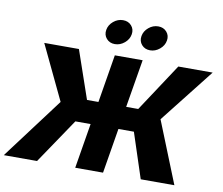

<svg xmlns="http://www.w3.org/2000/svg" viewBox="-119 -1070 1377 1188"><g transform="rotate(10 570.0 -475.5)"><path d="M722.2 -727.5 671.9 -425.8H747.6L946.3 -727.5H1162.1L894.5 -387.2L1049.8 0H838.4L745.6 -282.7H648.4L601.6 0H426.8L473.6 -282.7H377.9L187 0H-22L267.1 -385.3L104 -727.5H321.8L425.8 -425.8H497.6L547.4 -727.5ZM534.7 -795.9Q502 -795.9 482.2 -818.6Q462.4 -841.3 467.8 -873.5Q473.1 -905.3 500.2 -928Q527.3 -950.7 560.5 -950.7Q593.8 -950.7 613.5 -928Q633.3 -905.3 627.9 -873.5Q622.6 -841.3 595.2 -818.6Q567.9 -795.9 534.7 -795.9ZM756.3 -795.9Q723.1 -795.9 703.4 -818.6Q683.6 -841.3 689 -873.5Q694.3 -905.3 721.4 -928Q748.5 -950.7 781.7 -950.7Q814.9 -950.7 834.7 -928Q854.5 -905.3 849.1 -873.5Q843.8 -841.3 816.4 -818.6Q789.1 -795.9 756.3 -795.9Z"/></g></svg>

Font: Inter Extra Bold
Style: Italic
Weight: 800
Italic angle: -9.39999°
Designer: Rasmus Andersson
Foundry: rsms
Version: Version 4.000;git-3c8e0fc